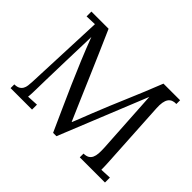

<svg xmlns="http://www.w3.org/2000/svg" viewBox="-145 -949 1208 1208"><g transform="rotate(45 459.0 -345.0)"><path d="M63 -700.2H215.8Q250.5 -621.6 282 -548.8Q313.5 -476.1 343.8 -405.5Q374 -335 404.1 -264.9Q434.1 -194.8 465.8 -122.1H467.8Q473.6 -135.7 480.2 -152.3Q486.8 -168.9 493.7 -186.5Q500.5 -204.1 507.1 -220.7Q513.7 -237.3 519 -251Q562.5 -360.4 610.1 -471.2Q657.7 -582 704.1 -700.2H852.1V-667Q833 -667.5 819.3 -661.9Q805.7 -656.2 796.9 -643.6Q788.1 -630.9 784.4 -609.9Q780.8 -588.9 782.7 -558.1L809.1 -103Q810.1 -85.4 810.5 -69.6Q811 -53.7 811 -40.5L883.8 -43.9V0H659.7V-33.2Q683.1 -33.7 696.8 -41.7Q710.4 -49.8 717.5 -64.9Q724.6 -80.1 726.1 -101.8Q727.5 -123.5 726.1 -151.9L700.2 -578.1Q697.3 -570.8 693.8 -562.7Q690.4 -554.7 687 -545.9L461.9 9.8H432.1Q399.4 -63.5 366.2 -136.7Q333 -210 300.5 -284.2Q268.1 -358.4 236.6 -433.8Q205.1 -509.3 175.8 -586.9L174.8 -543Q173.8 -519 173.1 -488Q172.4 -457 171.1 -421.9Q169.9 -386.7 168.9 -348.6Q168 -310.5 167 -272Q166 -233.4 165 -196Q164.1 -158.7 163.6 -125Q163.1 -102.5 162.6 -80.6Q162.1 -58.6 159.7 -40L234.9 -43.9V0H43.9V-33.2Q67.4 -33.7 80.6 -41.3Q93.8 -48.8 100.8 -61.3Q107.9 -73.7 109.9 -90.1Q111.8 -106.4 112.8 -125L134.8 -659.7L63 -657.2Z"/></g></svg>

Font: Lora
Style: Regular
Weight: 400
Designer: Olga Karpushina, Alexei Vanyashin
Foundry: Cyreal (www.cyreal.org, a@cyreal.org)
Version: Version 1.014